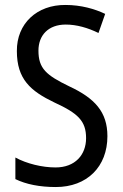

<svg xmlns="http://www.w3.org/2000/svg" viewBox="-20 -744 494 774"><path d="M413 -195C413 -293 362 -348 259 -396C166 -441 135 -468 135 -540C135 -602 175 -645 245 -645C289 -645 334 -632 377 -611L404 -688C362 -708 307 -724 244 -724C129 -725 47 -649 48 -538C48 -425 103 -377 199 -331C295 -287 327 -256 327 -187C327 -120 283 -69 204 -69C150 -69 88 -84 42 -109V-22C85 -1 140 10 205 10C331 10 413 -72 413 -195Z"/></svg>

Font: Noto Sans Condensed
Style: Regular
Weight: 400
Width: 3
Designer: Monotype Design Team
Foundry: Monotype Imaging Inc.
Version: Version 2.013